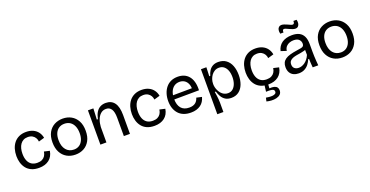

<svg xmlns="http://www.w3.org/2000/svg" viewBox="-34 -1599 5242 2722"><g transform="rotate(-20 2587.5 -237.5)"><path d="M300 13Q233 13 185.5 -8.5Q138 -30 108.5 -67.5Q79 -105 65 -153Q51 -201 51 -253Q51 -311 66 -361Q81 -411 111.5 -449Q142 -487 188 -508.5Q234 -530 295 -530Q354 -530 399 -509.5Q444 -489 472 -451.5Q500 -414 509 -364L422 -339Q420 -368 405 -394Q390 -420 362.5 -436.5Q335 -453 293 -453Q255 -453 227 -438Q199 -423 180.5 -396.5Q162 -370 152.5 -334Q143 -298 143 -255Q143 -197 160 -154Q177 -111 212 -87Q247 -63 301 -63Q343 -63 372 -77.5Q401 -92 418 -118.5Q435 -145 440 -182L523 -163Q516 -120 497.5 -87Q479 -54 450 -32Q421 -10 383.5 1.5Q346 13 300 13Z M849 13Q775 13 718.5 -19.5Q662 -52 630 -113Q598 -174 598 -261Q598 -351 631.5 -410.5Q665 -470 721.5 -500Q778 -530 847 -530Q919 -530 975.5 -498.5Q1032 -467 1065 -406.5Q1098 -346 1098 -257Q1098 -168 1065 -108Q1032 -48 976 -17.5Q920 13 849 13ZM853 -62Q900 -62 934.5 -85.5Q969 -109 987.5 -152Q1006 -195 1006 -254Q1006 -315 987 -359.5Q968 -404 932 -428.5Q896 -453 845 -453Q798 -453 763 -430.5Q728 -408 709 -366Q690 -324 690 -263Q690 -169 734 -115.5Q778 -62 853 -62Z M1226 0V-319V-517H1308L1300 -351H1316Q1329 -413 1353 -452Q1377 -491 1413 -510.5Q1449 -530 1497 -530Q1583 -530 1627.5 -468.5Q1672 -407 1672 -285V0H1580V-277Q1580 -365 1552.5 -407Q1525 -449 1472 -449Q1424 -449 1390.5 -419Q1357 -389 1338.5 -339.5Q1320 -290 1317 -232V0Z M2042 13Q1975 13 1927.5 -8.5Q1880 -30 1850.5 -67.5Q1821 -105 1807 -153Q1793 -201 1793 -253Q1793 -311 1808 -361Q1823 -411 1853.5 -449Q1884 -487 1930 -508.5Q1976 -530 2037 -530Q2096 -530 2141 -509.5Q2186 -489 2214 -451.5Q2242 -414 2251 -364L2164 -339Q2162 -368 2147 -394Q2132 -420 2104.5 -436.5Q2077 -453 2035 -453Q1997 -453 1969 -438Q1941 -423 1922.5 -396.5Q1904 -370 1894.5 -334Q1885 -298 1885 -255Q1885 -197 1902 -154Q1919 -111 1954 -87Q1989 -63 2043 -63Q2085 -63 2114 -77.5Q2143 -92 2160 -118.5Q2177 -145 2182 -182L2265 -163Q2258 -120 2239.5 -87Q2221 -54 2192 -32Q2163 -10 2125.5 1.5Q2088 13 2042 13Z M2591 13Q2530 13 2483 -5.5Q2436 -24 2404.5 -59Q2373 -94 2356.5 -142Q2340 -190 2340 -250Q2340 -311 2356.5 -362Q2373 -413 2404 -451Q2435 -489 2480 -509.5Q2525 -530 2583 -530Q2634 -530 2675.5 -513Q2717 -496 2747 -460.5Q2777 -425 2791.5 -371.5Q2806 -318 2803 -246L2398 -243V-305L2748 -308L2717 -266Q2722 -329 2705.5 -370Q2689 -411 2657 -432Q2625 -453 2583 -453Q2536 -453 2501.5 -429Q2467 -405 2448 -360Q2429 -315 2429 -251Q2429 -159 2470.5 -110.5Q2512 -62 2592 -62Q2624 -62 2647.5 -69.5Q2671 -77 2687.5 -90.5Q2704 -104 2714.5 -122.5Q2725 -141 2731 -161L2811 -143Q2801 -106 2783 -77.5Q2765 -49 2737.5 -29Q2710 -9 2673.5 2Q2637 13 2591 13Z M2931 162V-259V-517H3013L3008 -383H3023Q3035 -427 3056.5 -460Q3078 -493 3112 -511.5Q3146 -530 3194 -530Q3265 -530 3312.5 -494.5Q3360 -459 3383.5 -397.5Q3407 -336 3407 -258Q3407 -180 3383.5 -118.5Q3360 -57 3313.5 -22Q3267 13 3200 13Q3146 13 3110.5 -9.5Q3075 -32 3054 -69Q3033 -106 3021 -147H3005Q3010 -119 3014 -90Q3018 -61 3020.5 -32.5Q3023 -4 3023 22V162ZM3177 -66Q3221 -66 3251 -91.5Q3281 -117 3297 -161Q3313 -205 3313 -260Q3313 -319 3296.5 -361Q3280 -403 3250 -426.5Q3220 -450 3177 -450Q3140 -450 3111.5 -433.5Q3083 -417 3063 -389.5Q3043 -362 3032.5 -330Q3022 -298 3022 -265V-253Q3022 -233 3028 -208.5Q3034 -184 3046 -159Q3058 -134 3076.5 -113Q3095 -92 3120 -79Q3145 -66 3177 -66Z M3759 13Q3692 13 3644.5 -8.5Q3597 -30 3567.5 -67.5Q3538 -105 3524 -153Q3510 -201 3510 -253Q3510 -311 3525 -361Q3540 -411 3570.5 -449Q3601 -487 3647 -508.5Q3693 -530 3754 -530Q3813 -530 3858 -509.5Q3903 -489 3931 -451.5Q3959 -414 3968 -364L3881 -339Q3879 -368 3864 -394Q3849 -420 3821.5 -436.5Q3794 -453 3752 -453Q3714 -453 3686 -438Q3658 -423 3639.5 -396.5Q3621 -370 3611.5 -334Q3602 -298 3602 -255Q3602 -197 3619 -154Q3636 -111 3671 -87Q3706 -63 3760 -63Q3802 -63 3831 -77.5Q3860 -92 3877 -118.5Q3894 -145 3899 -182L3982 -163Q3975 -120 3956.5 -87Q3938 -54 3909 -32Q3880 -10 3842.5 1.5Q3805 13 3759 13ZM3647 230 3659 177Q3677 180 3703 183Q3729 186 3754 184Q3779 182 3796 172Q3813 162 3813 140Q3813 131 3809 122.5Q3805 114 3793 108Q3781 102 3756 99.5Q3731 97 3689 99L3702 -4H3755L3750 70Q3793 66 3821.5 73.5Q3850 81 3864 99Q3878 117 3878 144Q3878 184 3854.5 205.5Q3831 227 3795 235.5Q3759 244 3719 241.5Q3679 239 3647 230Z M4217 13Q4174 13 4140 -3Q4106 -19 4086.5 -52Q4067 -85 4067 -134Q4067 -172 4080 -200Q4093 -228 4121.5 -248Q4150 -268 4195.5 -281Q4241 -294 4305 -303Q4343 -308 4366 -313Q4389 -318 4400 -329.5Q4411 -341 4411 -364Q4411 -402 4385 -428Q4359 -454 4303 -454Q4274 -454 4244 -444Q4214 -434 4192 -410.5Q4170 -387 4163 -345L4080 -372Q4088 -409 4106.5 -438Q4125 -467 4153.5 -487.5Q4182 -508 4220.5 -519Q4259 -530 4306 -530Q4372 -530 4415 -508Q4458 -486 4480 -440.5Q4502 -395 4502 -324V-210Q4502 -178 4503.5 -141.5Q4505 -105 4507.5 -68.5Q4510 -32 4513 0H4429Q4426 -32 4424 -64.5Q4422 -97 4421 -130H4408Q4393 -92 4368 -59.5Q4343 -27 4305.5 -7Q4268 13 4217 13ZM4244 -61Q4265 -61 4288 -68.5Q4311 -76 4334 -92Q4357 -108 4377 -133Q4397 -158 4413 -194L4412 -292L4439 -287Q4423 -271 4396.5 -263Q4370 -255 4338 -250Q4306 -245 4274 -239.5Q4242 -234 4215.5 -223.5Q4189 -213 4172.5 -194Q4156 -175 4156 -142Q4156 -102 4180.5 -81.5Q4205 -61 4244 -61ZM4388 -599Q4368 -599 4346 -607Q4324 -615 4302.5 -625Q4281 -635 4262.5 -643Q4244 -651 4232 -651Q4219 -651 4213.5 -640Q4208 -629 4209 -606H4160Q4152 -639 4156.5 -663.5Q4161 -688 4176.5 -702.5Q4192 -717 4216 -717Q4235 -717 4257 -709.5Q4279 -702 4301 -692Q4323 -682 4341.5 -674Q4360 -666 4371 -666Q4386 -666 4392.5 -680Q4399 -694 4396 -712H4445Q4453 -682 4449 -656.5Q4445 -631 4430 -615Q4415 -599 4388 -599Z M4876 13Q4802 13 4745.5 -19.5Q4689 -52 4657 -113Q4625 -174 4625 -261Q4625 -351 4658.5 -410.5Q4692 -470 4748.5 -500Q4805 -530 4874 -530Q4946 -530 5002.5 -498.5Q5059 -467 5092 -406.5Q5125 -346 5125 -257Q5125 -168 5092 -108Q5059 -48 5003 -17.5Q4947 13 4876 13ZM4880 -62Q4927 -62 4961.5 -85.5Q4996 -109 5014.5 -152Q5033 -195 5033 -254Q5033 -315 5014 -359.5Q4995 -404 4959 -428.5Q4923 -453 4872 -453Q4825 -453 4790 -430.5Q4755 -408 4736 -366Q4717 -324 4717 -263Q4717 -169 4761 -115.5Q4805 -62 4880 -62Z"/></g></svg>

Font: Bricolage Grotesque 16pt
Style: Regular
Weight: 400
Version: Version 1.001;gftools[0.9.33.dev8+g029e19f]